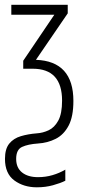

<svg xmlns="http://www.w3.org/2000/svg" viewBox="-20 -551 365 811"><path d="M135.7 240.2Q80.1 240.2 40.5 211.2Q1 182.1 1 120.1Q1 77.6 19.3 55.4Q37.6 33.2 68.1 24.2Q98.6 15.1 135.7 12.2Q160.6 10.7 185.3 -0.7Q210 -12.2 226.1 -41.5Q242.2 -70.8 242.2 -126Q242.2 -260.7 118.2 -260.7H78.1V-294.4L209.5 -488.8H27.8V-530.8H266.1V-494.6L131.8 -298.3Q290 -292.5 290 -124.5Q290 -58.6 269.8 -20.3Q249.5 18.1 215.3 35.4Q181.2 52.7 140.1 55.2Q98.1 58.1 73.2 69.6Q48.3 81.1 48.3 120.1Q48.3 157.7 73.2 177.5Q98.1 197.3 140.6 197.3Q172.9 197.3 201.9 188.7Q231 180.2 255.9 165.5V212.4Q235.4 222.7 203.9 231.4Q172.4 240.2 135.7 240.2Z"/></svg>

Font: Open Sans Condensed Light
Style: Regular
Weight: 300
Width: 3
Designer: Monotype Design Team
Foundry: Monotype Imaging Inc.
Version: Version 3.003; ttfautohint (v1.8.4)